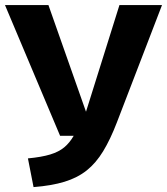

<svg xmlns="http://www.w3.org/2000/svg" viewBox="-25 -731 668 768"><path d="M623.1 -710.8 442.6 -241.5Q416.4 -173.3 387.7 -126.2Q359 -79 322.1 -49.5Q285.1 -20 233.3 -4.1Q181.5 11.8 109.2 17.4L86.7 -97.4Q141.5 -102.6 175.9 -113.1Q210.3 -123.6 232.1 -141.8Q253.8 -160 269.7 -187.7H215.4L-5.1 -710.8H168.7L319 -284.1L452.8 -710.8Z"/></svg>

Font: Fira Code
Style: Bold
Weight: 700
Monospace: yes
Designer: Carrois Corporate, Edenspiekermann AG, Nikita Prokopov
Foundry: Carrois Corporate, Edenspiekermann AG, Nikita Prokopov
Version: Version 6.000; ttfautohint (v1.8.2) -l 8 -r 50 -G 200 -x 14 